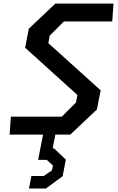

<svg xmlns="http://www.w3.org/2000/svg" viewBox="-20 -750 660 1070"><path d="M33.5 0H220L192.5 141H240.5L275 172L269.5 199.5L223 231H155L141.5 300.5H236L329 232L347 139.5L281 77H273.5L288.5 0H372L520 -140L541 -246.5L249.5 -509.5L257 -551L336 -630.5H605.5L612.5 -730H288.5L140.5 -590L120 -484L411.5 -220.5L403.5 -179L324.5 -100H40.5Z"/></svg>

Font: Monaspace Krypton Medium
Style: Italic
Weight: 500
Italic angle: -11°
Designer: Riley Cran & the Lettermatic Team
Foundry: Lettermatic
Version: Version 1.101 (Monaspace Krypton)